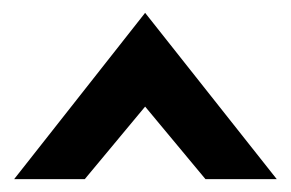

<svg xmlns="http://www.w3.org/2000/svg" viewBox="-20 -776 453 299"><path d="M112 -497 206 -610 300 -497H411L206 -756L2 -497Z"/></svg>

Font: Charger Pro
Style: BlkNar
Weight: 900
Designer: Jasper
Foundry: Cannot Into Space Fonts
Version: Version 1.09